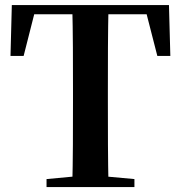

<svg xmlns="http://www.w3.org/2000/svg" viewBox="-20 -761 735 781"><path d="M169.3 0H526.8V-32.6L365.6 -47.3H326.9L169.3 -32.6ZM273.9 0H421.5C418.8 -115.1 418.8 -231.2 418.8 -346.9V-393.6C418.8 -510.8 418.8 -627.1 421.5 -740.5H273.9C276.9 -625.4 276.9 -510 276.9 -393.6V-346.1C276.9 -229 276.9 -112.9 273.9 0ZM22.7 -533.4H76.1L128.7 -740.5L60.9 -702.9H633.7L566.9 -740.5L620 -533.4H672.9L667.3 -740.5H28.1Z"/></svg>

Font: Source Han Serif TW VF
Style: Regular
Weight: 250
Designer: Ryoko NISHIZUKA 西塚涼子 (kana & ideographs); Frank Grießhammer (Latin, Greek & Cyrillic); Wenlong ZHANG 张文龙 (bopomofo); San
Foundry: Adobe
Version: Version 2.002;hotconv 1.1.0;makeotfexe 2.6.0